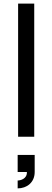

<svg xmlns="http://www.w3.org/2000/svg" viewBox="-20 -755 289 1060"><path d="M80 0H169V-735H80ZM77.5 285C127.5 285 171.5 253 171.5 194.5V100.5H77.5V194.5H128.5C130 234 90.5 241.5 77.5 241.5Z"/></svg>

Font: Eudonet Medium
Style: Regular
Weight: 500
Designer: Mikhail Sharanda
Foundry: Mikhail Sharanda
Version: Version 4.503;Glyphs 3.1.2 (3151)